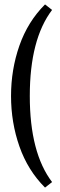

<svg xmlns="http://www.w3.org/2000/svg" viewBox="-20 -675 270 870"><path d="M216 150 184 175Q106 97 68 -11.5Q30 -120 30 -240Q30 -360 68 -468.5Q106 -577 184 -655L216 -630Q115 -497 115 -240Q115 17 216 150Z"/></svg>

Font: Glametrix
Style: Bold
Weight: 700
Designer: gluk
Foundry: gluk
Version: Version 0.40